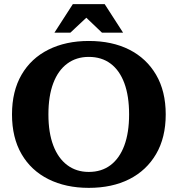

<svg xmlns="http://www.w3.org/2000/svg" viewBox="-20 -894 859 928"><path d="M409 14Q298 14 214 -28Q130 -70 84 -149.5Q38 -229 38 -341Q38 -453 84 -532.5Q130 -612 214 -654Q298 -696 409 -696Q522 -696 605 -654Q688 -612 734.5 -532.5Q781 -453 781 -341Q781 -229 734.5 -149.5Q688 -70 605 -28Q522 14 409 14ZM409 -63Q471 -63 514.5 -96Q558 -129 581 -191Q604 -253 604 -341Q604 -430 581 -492Q558 -554 514.5 -586.5Q471 -619 409 -619Q349 -619 305 -586.5Q261 -554 237.5 -492Q214 -430 214 -341Q214 -253 237.5 -191Q261 -129 305 -96Q349 -63 409 -63ZM243 -736 332 -874H486L575 -736H473L365 -839H430L320 -736Z"/></svg>

Font: Montagu Slab 144pt SemiBold
Style: Regular
Weight: 600
Version: Version 1.000